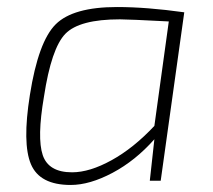

<svg xmlns="http://www.w3.org/2000/svg" viewBox="-20 -514 606 546"><path d="M437 0H406L419 -118Q365 -57 300 -22.5Q235 12 181 12Q93 12 68 -47Q43 -106 65 -244Q89 -396 138.5 -445Q188 -494 313 -494Q397 -494 504 -479ZM419 -156 460 -453Q346 -459 321 -459Q206 -459 166 -418Q126 -377 105 -239Q85 -122 101.5 -73Q118 -24 185 -24Q235 -24 297.5 -58.5Q360 -93 419 -156Z"/></svg>

Font: Exo 2.0 Extra Light
Style: Italic
Weight: 250
Italic angle: -8°
Designer: Natanael Gama
Version: Version 1.001;PS 001.001;hotconv 1.0.70;makeotf.lib2.5.58329